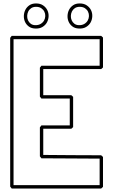

<svg xmlns="http://www.w3.org/2000/svg" viewBox="-20 -1084 657 1114"><path d="M39.1 -1.5V-864.7Q41.5 -867.2 43.5 -870.1Q45.4 -873 47.9 -876H566.9Q569.8 -873.5 572.5 -871.1Q575.2 -868.7 577.6 -866.2V-692.9Q575.2 -690.4 572.5 -688Q569.8 -685.5 566.9 -683.1H231V-531.7H393.6Q396.5 -529.3 399.2 -526.9Q401.9 -524.4 404.3 -522V-346.7Q401.9 -344.2 399.2 -341.8Q396.5 -339.4 393.6 -336.9H231V-185.1Q315.4 -184.1 398.9 -183.8Q482.4 -183.6 566.9 -183.1Q569.8 -180.7 572.5 -178.2Q575.2 -175.8 577.6 -173.3V0Q575.2 2.4 572.5 4.9Q569.8 7.3 566.9 9.8H47.9ZM58.6 -9.8H558.1V-163.6Q473.1 -164.1 389.2 -164.6Q305.2 -165 220.2 -165.5Q217.8 -168.5 215.8 -171.4Q213.9 -174.3 211.4 -176.8V-345.2Q213.9 -347.7 215.8 -350.6Q217.8 -353.5 220.2 -356.4H384.8V-512.2H220.2Q217.8 -515.1 215.8 -518.1Q213.9 -521 211.4 -523.4V-691.4Q213.9 -693.8 215.8 -696.8Q217.8 -699.7 220.2 -702.6H558.1V-856.4H58.6ZM442.4 -1064Q467.3 -1064 483.6 -1052.7Q500 -1041.5 508.1 -1025.1Q516.1 -1008.8 515.4 -989.5Q514.6 -970.2 505.9 -954.1Q497.1 -938 479.7 -927.5Q462.4 -917 437 -918.5Q414.6 -919.4 399.9 -930.7Q385.3 -941.9 378.2 -958Q371.1 -974.1 371.8 -992.7Q372.6 -1011.2 380.6 -1027.1Q388.7 -1043 404.1 -1053.5Q419.4 -1064 442.4 -1064ZM189 -1064Q213.9 -1064 230.2 -1052.7Q246.6 -1041.5 254.6 -1025.1Q262.7 -1008.8 262 -989.5Q261.2 -970.2 252.4 -954.1Q243.7 -938 226.3 -927.5Q209 -917 183.6 -918.5Q161.1 -919.4 146.5 -930.7Q131.8 -941.9 124.8 -958Q117.7 -974.1 118.4 -992.7Q119.1 -1011.2 127.2 -1027.1Q135.3 -1043 150.6 -1053.5Q166 -1064 189 -1064ZM189 -1044.4Q172.4 -1044.4 160.9 -1036.6Q149.4 -1028.8 143.8 -1017.1Q138.2 -1005.4 137.7 -991.9Q137.2 -978.5 142.3 -966.6Q147.5 -954.6 158 -946.5Q168.5 -938.5 184.1 -938Q202.6 -937.5 215.6 -945.1Q228.5 -952.6 235.4 -964.6Q242.2 -976.6 242.7 -990.5Q243.2 -1004.4 237.3 -1016.4Q231.4 -1028.3 219.5 -1036.4Q207.5 -1044.4 189 -1044.4ZM442.4 -1044.4Q425.3 -1044.4 414.1 -1036.6Q402.8 -1028.8 397.2 -1017.1Q391.6 -1005.4 391.1 -991.9Q390.6 -978.5 395.8 -966.6Q400.9 -954.6 411.4 -946.5Q421.9 -938.5 437.5 -938Q456.1 -937.5 469 -945.1Q481.9 -952.6 488.8 -964.6Q495.6 -976.6 496.1 -990.5Q496.6 -1004.4 490.7 -1016.4Q484.9 -1028.3 472.9 -1036.4Q460.9 -1044.4 442.4 -1044.4Z"/></svg>

Font: Preussische VI 9 Linie
Style: Regular
Weight: 400
Designer: Peter Wiegel
Foundry: Peter Wiegel
Version: Version 1.000 2009 initial release